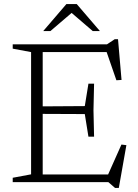

<svg xmlns="http://www.w3.org/2000/svg" viewBox="-20 -902 684 951"><path d="M446 -487.5 443 -356 446 -225H418L400 -337L165.5 -338V-375L400 -376.5L418 -487.5ZM582 -506 556.5 -504.5 502 -662 530.5 -644H148.5V-682.5H510L548.5 -708H564.5ZM508 -21 581.5 -186 606 -183 568.5 29H550L516.5 0H148.5V-38H536ZM43 0V-21.5L134 -38.5V-644L43 -661V-682.5H191.5V0ZM326 -845.5H343.5L229.5 -748H194L309 -882H360L475 -748H439.5Z"/></svg>

Font: Newsreader 14pt Light
Style: Regular
Weight: 300
Designer: Hugues Gentile
Foundry: Production Type
Version: Version 1.003